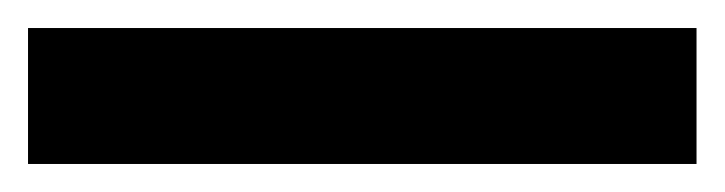

<svg xmlns="http://www.w3.org/2000/svg" viewBox="-23 -877 517 137"><path d="M474 -760H-3V-857H474Z"/></svg>

Font: Noto Sans Sinhala UI ExtraCondensed
Style: Bold
Weight: 700
Width: 2
Designer: Jelle Bosma - Monotype Design Team
Foundry: Monotype Imaging Inc.
Version: Version 2.006; ttfautohint (v1.8.4.7-5d5b)